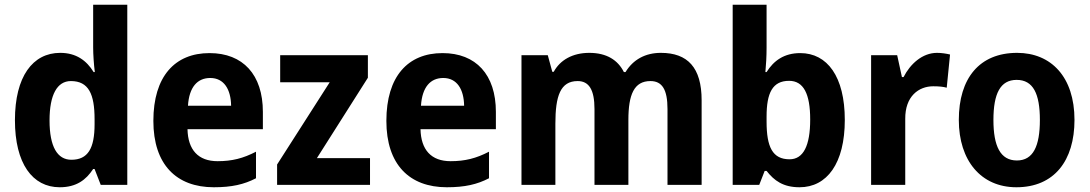

<svg xmlns="http://www.w3.org/2000/svg" viewBox="-20 -780 4597 810"><path d="M232 10C302 10 343 -21 373 -67H379L405 0H517V-760H373V-580C373 -550 376 -507 380 -476H375C345 -525 301 -557 234 -557C118 -557 43 -457 43 -273C43 -90 117 10 232 10ZM281 -106C222 -106 189 -161 189 -272C189 -380 221 -438 279 -438C354 -438 379 -383 379 -277V-256C379 -154 351 -106 281 -106Z M864 -556C718 -556 627 -458 627 -270C627 -86 724 10 882 10C958 10 1010 -2 1060 -28V-140C1006 -112 959 -100 898 -100C816 -100 773 -148 771 -235H1089V-308C1089 -465 1005 -556 864 -556ZM867 -451C925 -451 954 -403 955 -334H773C778 -413 813 -451 867 -451Z M1541 0V-113H1317L1532 -452V-547H1162V-433H1371L1149 -86V0Z M1847 -556C1701 -556 1610 -458 1610 -270C1610 -86 1707 10 1865 10C1941 10 1993 -2 2043 -28V-140C1989 -112 1942 -100 1881 -100C1799 -100 1756 -148 1754 -235H2072V-308C2072 -465 1988 -556 1847 -556ZM1850 -451C1908 -451 1937 -403 1938 -334H1756C1761 -413 1796 -451 1850 -451Z M2768 -557C2703 -557 2651 -529 2619 -476H2612C2587 -526 2540 -557 2466 -557C2396 -557 2343 -527 2316 -477H2310L2291 -547H2180V0H2323V-258C2323 -375 2344 -438 2417 -438C2465 -438 2488 -401 2488 -320V0H2631V-274C2631 -381 2655 -438 2724 -438C2773 -438 2796 -403 2796 -320V0H2940V-357C2940 -495 2881 -557 2768 -557Z M3214 -578V-760H3071V0H3183L3206 -59H3214C3246 -18 3284 10 3353 10C3469 10 3544 -91 3544 -274C3544 -457 3470 -556 3356 -556C3288 -556 3244 -524 3214 -476H3209C3212 -508 3214 -544 3214 -578ZM3309 -439C3370 -439 3398 -384 3398 -276C3398 -165 3369 -108 3311 -108C3239 -108 3214 -160 3214 -267V-288C3214 -388 3239 -439 3309 -439Z M3933 -557C3871 -557 3820 -510 3792 -455H3785L3765 -547H3655V0H3799V-278C3798 -374 3856 -416 3917 -416C3942 -416 3960 -414 3974 -410L3988 -550C3972 -554 3951 -557 3933 -557Z M4513 -274C4513 -456 4414 -557 4271 -557C4112 -557 4025 -450 4025 -274C4025 -102 4119 10 4268 10C4428 10 4513 -103 4513 -274ZM4171 -274C4171 -385 4200 -443 4269 -443C4339 -443 4367 -384 4367 -274C4367 -164 4339 -103 4270 -103C4200 -103 4171 -164 4171 -274Z"/></svg>

Font: Noto Sans Myanmar UI SemiCondensed
Style: Bold
Weight: 700
Width: 4
Designer: Monotype Design Team
Foundry: Monotype Imaging Inc.
Version: Version 2.103